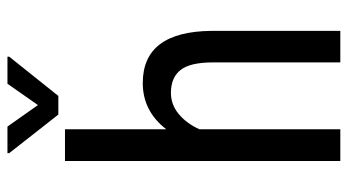

<svg xmlns="http://www.w3.org/2000/svg" viewBox="-232 -715 947 523"><g transform="rotate(-90 241.5 -453.5)"><path d="M150.9 -474.1Q200.2 -538.1 276.9 -538.1Q417 -538.1 418.9 -351.1V0H333V-347.2Q333 -409.2 312.3 -435.3Q291.5 -461.4 250 -461.4Q217.8 -461.4 192.1 -439.9Q166.5 -418.5 150.9 -383.8V0H64.5V-750H150.9ZM216.8 -823.7 274.9 -906.7H348.6V-901.9L241.7 -768.1H190.9L85.9 -901.9V-906.7H158.2Z"/></g></svg>

Font: Roboto Condensed
Style: Regular
Weight: 400
Designer: Google
Version: Version 2.001047; 2015